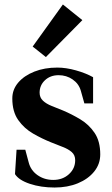

<svg xmlns="http://www.w3.org/2000/svg" viewBox="-20 -820 502 858"><path d="M224 18Q163 18 113.5 1.5Q64 -15 47 -42L54 -151H93L108 -95Q117 -59 147.5 -37.5Q178 -16 218 -16Q260 -16 288 -41.5Q316 -67 316 -104Q316 -127 300.5 -140.5Q285 -154 260 -163.5Q235 -173 208 -184Q168 -200 128 -223Q88 -246 61.5 -283.5Q35 -321 35 -380Q35 -420 61.5 -451Q88 -482 133.5 -500Q179 -518 236 -518Q275 -518 319.5 -505.5Q364 -493 396 -475V-358H357L341 -415Q332 -446 304.5 -465Q277 -484 242 -484Q205 -484 181 -461.5Q157 -439 157 -406Q157 -384 172 -370Q187 -356 211 -346.5Q235 -337 262 -326Q300 -310 338.5 -287Q377 -264 402.5 -226.5Q428 -189 428 -130Q428 -87 401 -53.5Q374 -20 328 -1Q282 18 224 18ZM185 -565 126 -612 261 -800 348 -730Z"/></svg>

Font: Wittgenstein
Style: Bold
Weight: 700
Designer: Jörg Drees
Foundry: Jörg Drees
Version: Version 1.303; ttfautohint (v1.8.4.7-5d5b)